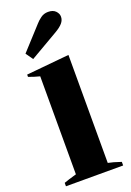

<svg xmlns="http://www.w3.org/2000/svg" viewBox="-181 -1038 750 1101"><g transform="rotate(-20 194.5 -487.5)"><path d="M62 -794 189 -933Q200 -946 219.5 -960.5Q239 -975 265 -975Q295 -975 310.5 -959Q326 -943 326 -924Q326 -903 311 -885.5Q296 -868 265 -850L93 -750ZM20 -21Q44 -30 97 -45V-643Q65 -651 30 -664V-678L291 -703V-44Q319 -39 369 -22V0H20Z"/></g></svg>

Font: Trirong Black
Style: Regular
Weight: 900
Designer: Katatrad Team
Foundry: CadsonDemak
Version: Version 1.001